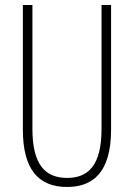

<svg xmlns="http://www.w3.org/2000/svg" viewBox="-20 -734 533 764"><path d="M422 -218V-714H384V-221C384 -73 329 -26 247 -26C160 -26 109 -79 109 -221V-714H71V-218C71 -60 133 10 247 10C348 10 422 -46 422 -218Z"/></svg>

Font: Noto Sans Myanmar ExtraCondensed ExtraLight
Style: Regular
Weight: 200
Width: 2
Designer: Monotype Design Team
Foundry: Monotype Imaging Inc.
Version: Version 2.107